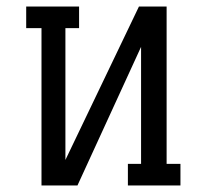

<svg xmlns="http://www.w3.org/2000/svg" viewBox="-20 -570 640 590"><path d="M107.5 -483.5H60.5V-550H223V-483.5H181V-78.5L407 -550H492V-66.5H534.5V0H373V-66.5H413.5V-426L218 0H107.5Z"/></svg>

Font: JuliaMono
Style: Regular
Weight: 400
Monospace: yes
Designer: cormullion
Foundry: corm
Version: Version 0.055; ttfautohint (v1.8.4)